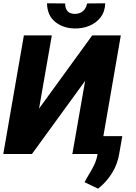

<svg xmlns="http://www.w3.org/2000/svg" viewBox="-28 -923 815 1151"><path d="M206.1 -272 524.9 -710.9H696.3L573.2 0H405.8L482.4 -438.5L163.6 0H-8.3L115.2 -710.9H282.7ZM494.1 -902.3 603 -903.3Q601.1 -853 575 -819.1Q548.8 -785.2 507.8 -768.3Q466.8 -751.5 419.4 -752.4Q350.1 -753.4 302.5 -792.2Q254.9 -831.1 253.9 -903.3L362.8 -902.3Q362.3 -874 375.7 -857.2Q389.2 -840.3 419.4 -839.8Q449.7 -839.4 469.2 -856.2Q488.8 -873 494.1 -902.3ZM705.1 -106.9 687 -2.9Q677.2 60.1 643.6 114.5Q609.9 168.9 560.1 208L479 169.4Q493.2 141.6 508.8 116.5Q524.4 91.3 537.1 64.7Q549.8 38.1 555.7 6.8L575.7 -106.9Z"/></svg>

Font: Roboto Black
Style: Italic
Weight: 900
Italic angle: -12°
Designer: Christian Robertson
Foundry: Google
Version: Version 3.0; 2020